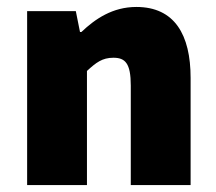

<svg xmlns="http://www.w3.org/2000/svg" viewBox="-20 -532 622 552"><path d="M58 0H230V-328C256 -352 274 -366 306 -366C340 -366 356 -350 356 -286V0H528V-308C528 -432 482 -512 372 -512C304 -512 254 -478 214 -440H210L198 -500H58Z"/></svg>

Font: Source Sans Pro Black
Style: Regular
Weight: 900
Designer: Paul D. Hunt
Foundry: Adobe Systems Incorporated
Version: Version 3.006;hotconv 1.0.111;makeotfexe 2.5.65597